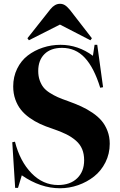

<svg xmlns="http://www.w3.org/2000/svg" viewBox="-20 -981 637 1015"><path d="M132.8 -768.1 125 -778.8 247.1 -933.1Q270 -960.9 296.9 -960.9Q311.5 -960.9 323.2 -953.6Q335 -946.3 350.1 -928.2L465.8 -778.8L458 -768.1L296.9 -851.1ZM296.9 14.2Q194.3 14.2 95.2 -54.2L75.2 12.2H60.1L44.9 -229L59.1 -231.9Q85.4 -128.4 146.2 -65.7Q207 -2.9 287.1 -2.9Q351.1 -2.9 387.9 -38.6Q424.8 -74.2 424.8 -133.8Q424.8 -167 414.3 -192.4Q403.8 -217.8 381.6 -237.3Q359.4 -256.8 329.8 -271.5Q300.3 -286.1 256.8 -300.8Q221.2 -312.5 192.4 -325.7Q163.6 -338.9 136.2 -358.4Q108.9 -377.9 90.6 -400.9Q72.3 -423.8 61 -455.3Q49.8 -486.8 49.8 -523.9Q49.8 -575.2 70.6 -617.7Q91.3 -660.2 126.5 -687.3Q161.6 -714.4 206.3 -729.2Q251 -744.1 299.8 -744.1Q392.6 -744.1 471.2 -686L480 -744.1H494.1L524.9 -520L509.8 -517.1Q477.1 -623.5 428.2 -675.8Q379.4 -728 308.1 -728Q248.5 -728 215.3 -695.3Q182.1 -662.6 182.1 -606Q182.1 -578.6 189.7 -556.9Q197.3 -535.2 209.2 -519.8Q221.2 -504.4 242.4 -490.7Q263.7 -477.1 285.2 -467.5Q306.6 -458 338.9 -446.8Q378.4 -432.6 408.9 -418.7Q439.5 -404.8 469 -384.8Q498.5 -364.7 517.6 -342Q536.6 -319.3 548.3 -288.6Q560.1 -257.8 560.1 -221.2Q560.1 -168 537.4 -122.8Q514.6 -77.6 477.3 -48.1Q439.9 -18.6 393.1 -2.2Q346.2 14.2 296.9 14.2Z"/></svg>

Font: Display Regular
Style: Bold
Weight: 700
Designer: Latin by Veronika Burian and Jose Scaglione. Greek by Irene Vlachou. Cyrillic by Vera Evstafieva.
Foundry: TypeTogether
Version: Version 3.002